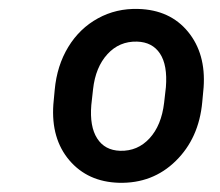

<svg xmlns="http://www.w3.org/2000/svg" viewBox="-20 -741 488 425"><path d="M286.1 -721.2Q356.4 -719.2 396.2 -670.7Q436 -622.1 430.7 -547.4L427.7 -515.1Q420.4 -435.1 369.1 -384.8Q317.9 -334.5 243.2 -336.4Q174.3 -338.4 133.5 -386.2Q92.8 -434.1 98.1 -509.8L101.1 -542Q106 -595.7 131.1 -637Q156.2 -678.2 196.8 -700.4Q237.3 -722.7 286.1 -721.2ZM182.1 -508.3Q178.2 -460.9 195.1 -434.6Q211.9 -408.2 246.1 -407.2Q284.7 -406.2 311 -434.8Q337.4 -463.4 343.3 -513.7L347.2 -547.9Q351.1 -596.7 334.2 -622.3Q317.4 -647.9 283.2 -648.9Q244.1 -649.9 217.8 -621.1Q191.4 -592.3 186 -543.5Z"/></svg>

Font: Roboto Medium
Style: Italic
Weight: 500
Italic angle: -12°
Designer: Google
Version: Version 2.134; 2016